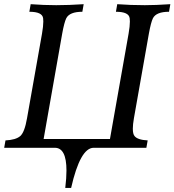

<svg xmlns="http://www.w3.org/2000/svg" viewBox="-27 -714 842 927"><path d="M316.4 193.4H288.1Q293.9 145.5 293.9 109.4Q293.9 -0.5 237.8 -0.5H-6.8L-0.5 -36.1Q49.3 -38.6 70.6 -56.9Q91.8 -75.2 103.5 -143.1L175.8 -551.3Q182.1 -587.9 182.1 -609.9Q182.1 -619.1 181.2 -626Q177.2 -657.2 114.7 -657.2L121.1 -693.8Q185.1 -689 244.6 -689Q306.2 -689 377 -693.8L370.6 -657.2Q309.1 -657.2 293 -626Q283.2 -606 273.4 -552.2L183.6 -43H503.9L593.8 -551.3Q600.1 -587.9 600.1 -609.9Q600.1 -619.1 599.1 -626Q595.2 -657.2 532.7 -657.2L539.1 -693.8Q603 -689 672.4 -689Q724.6 -689 795.4 -693.8L789.1 -657.2Q727.5 -657.2 711.4 -626Q701.7 -606 691.9 -552.2L619.6 -143.1Q614.3 -112.8 614.3 -92.8Q614.3 -66.9 622.6 -57.1Q637.2 -38.6 686 -36.1L679.7 -0.5H425.3Q360.4 -0.5 316.4 193.4Z"/></svg>

Font: Kelvinch
Style: Italic
Weight: 400
Italic angle: -10°
Designer: Paul James Miller
Foundry: High-Logic / Made with FontCreator
Version: Version 3.40;July 22, 2017;FontCreator 11.0.0.2388 64-bit